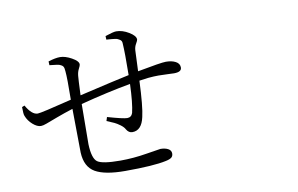

<svg xmlns="http://www.w3.org/2000/svg" viewBox="-79 -911 1658 1069"><g transform="rotate(-10 750.0 -376.0)"><path d="M571.3 -726.6 570.3 -747.1Q617.2 -762.7 632.8 -762.7Q668 -762.7 704.1 -740.7Q740.2 -718.8 740.2 -698.2Q740.2 -692.4 730.5 -675.8Q720.7 -659.2 719.7 -639.6L714.8 -522.5Q848.6 -547.9 876 -547.9Q909.2 -547.9 931.2 -536.1Q953.1 -524.4 953.1 -502Q953.1 -476.6 910.2 -476.6Q898.4 -476.6 873.5 -478Q848.6 -479.5 822.3 -479.5Q795.9 -479.5 764.6 -476.6Q723.6 -471.7 712.9 -469.7Q707 -324.2 693.4 -267.6Q677.7 -194.3 625 -194.3Q604.5 -194.3 591.8 -215.8Q585 -229.5 566.9 -242.7Q548.8 -255.9 535.2 -262.2Q521.5 -268.6 493.2 -280.3L500 -301.8Q587.9 -276.4 610.4 -276.4Q633.8 -276.4 641.6 -299.8Q654.3 -352.5 658.2 -460.9Q527.3 -437.5 374 -397.5Q372.1 -188.5 372.1 -169.9Q375 -89.8 402.3 -69.8Q429.7 -49.8 532.2 -49.8Q605.5 -49.8 681.2 -62.5Q756.8 -75.2 761.7 -75.2Q788.1 -75.2 805.2 -65.9Q822.3 -56.6 822.3 -39.1Q822.3 -24.4 813 -16.6Q803.7 -8.8 780.3 -3.9Q709 11.7 547.9 11.7Q433.6 11.7 379.4 -19.5Q325.2 -50.8 321.3 -131.8Q321.3 -140.6 318.4 -379.9Q269.5 -364.3 225.1 -347.7Q180.7 -331.1 161.1 -323.7Q141.6 -316.4 129.9 -316.4Q108.4 -316.4 84 -337.9Q59.6 -359.4 48.8 -387.7Q43.9 -397.5 43.9 -438.5L58.6 -444.3Q90.8 -387.7 124 -387.7Q142.6 -387.7 318.4 -431.6Q320.3 -554.7 316.4 -591.8Q315.4 -612.3 310.1 -620.1Q304.7 -627.9 292 -632.8Q283.2 -636.7 234.4 -641.6L233.4 -663.1Q273.4 -675.8 299.8 -675.8Q329.1 -675.8 365.2 -655.8Q401.4 -635.7 401.4 -617.2Q401.4 -610.4 392.6 -593.8Q383.8 -577.1 381.8 -555.7Q379.9 -540 376 -446.3Q588.9 -496.1 659.2 -510.7Q661.1 -636.7 657.2 -691.4Q657.2 -698.2 654.3 -703.6Q651.4 -709 645.5 -712.4Q639.6 -715.8 634.8 -718.3Q629.9 -720.7 619.6 -722.2Q609.4 -723.6 604.5 -724.1Q599.6 -724.6 587.4 -725.6Q575.2 -726.6 571.3 -726.6Z"/></g></svg>

Font: Bpmf Zihi Serif Regular
Style: Regular
Weight: 400
Foundry: But Ko
Version: Version 1.320